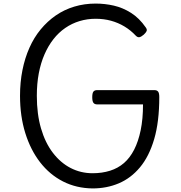

<svg xmlns="http://www.w3.org/2000/svg" viewBox="-20 -1035 1011 1074"><path d="M498 19Q407 18 332.5 -20Q258 -58 204.5 -127Q151 -196 121.5 -290.5Q92 -385 92 -499Q92 -575 105.5 -642.5Q119 -710 144.5 -767.5Q170 -825 207.5 -870.5Q245 -916 292 -948.5Q339 -981 395.5 -998Q452 -1015 515 -1015Q567 -1015 617 -1003.5Q667 -992 713 -963Q759 -934 795 -882Q804 -870 800 -861Q796 -852 784 -841Q770 -829 760 -827Q750 -825 740 -835Q711 -866 676 -887Q641 -908 601 -919Q561 -930 515 -930Q468 -930 425 -917Q382 -904 345 -878.5Q308 -853 279 -816Q250 -779 229 -731Q208 -683 197 -625Q186 -567 186 -499Q186 -397 209.5 -316.5Q233 -236 276 -180Q319 -124 375.5 -95Q432 -66 498 -66Q551 -66 595.5 -80Q640 -94 673.5 -123Q707 -152 730.5 -198Q754 -244 767 -307Q780 -370 780 -451H524Q509 -451 502.5 -460Q496 -469 496 -491Q496 -514 502.5 -522.5Q509 -531 524 -531H843Q858 -531 864.5 -522.5Q871 -514 871 -492Q871 -354 842.5 -257Q814 -160 763 -99Q712 -38 644.5 -9.5Q577 19 498 19Z"/></svg>

Font: Playwrite ES
Style: Regular
Weight: 400
Designer: Veronika Burian, José Scaglione
Foundry: TypeTogether
Version: Version 1.002